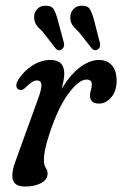

<svg xmlns="http://www.w3.org/2000/svg" viewBox="-20 -656 436 684"><path d="M50.5 -336Q40.5 -337 38.5 -348Q36.5 -359 45.5 -372.5Q65 -403.5 96 -423Q127 -442.5 159.5 -442.5Q209 -442.5 209 -393.5Q209 -373.5 199.5 -339.5Q232.5 -393 267 -417.8Q301.5 -442.5 332.5 -442.5Q362 -442.5 378.8 -423Q395.5 -403.5 395.5 -368.5Q395.5 -331.5 376.2 -309.2Q357 -287 333.5 -287Q315.5 -287 308 -294.8Q300.5 -302.5 300.5 -314.5Q300.5 -325.5 303.8 -334.5Q307 -343.5 307 -356.5Q307 -372.5 288 -372.5Q260.5 -372.5 223.5 -322.2Q186.5 -272 156 -179Q143.5 -139.5 140 -120.2Q136.5 -101 136.5 -86.5Q136.5 -66.5 143 -58Q149.5 -49.5 149.5 -37.5Q149.5 -16.5 126.8 -4Q104 8.5 69 8.5Q33 8.5 25.8 -15.5Q18.5 -39.5 38.5 -91L115.5 -303.5Q128.5 -339 127.5 -354.2Q126.5 -369.5 111.5 -369.5Q103 -369.5 93.5 -363.2Q84 -357 68 -341.5Q58 -333 50.5 -336ZM186.5 -582.5 207.5 -504Q211.5 -489 200.5 -480.5Q189 -472 178.5 -483L132 -543Q115 -558.5 108.2 -569.5Q101.5 -580.5 101.5 -596Q102 -612.5 112.8 -623.8Q123.5 -635 138.5 -635.5Q164 -637 172 -622.2Q180 -607.5 186.5 -582.5ZM315.5 -582.5 335.5 -504.5Q340 -488.5 329 -480.5Q317.5 -472.5 307.5 -483L260 -543Q243 -558 236.5 -569.2Q230 -580.5 230.5 -595.5Q231 -612 241.2 -623.2Q251.5 -634.5 267.5 -635.5Q292.5 -637 300.8 -622.5Q309 -608 315.5 -582.5Z"/></svg>

Font: Fraunces 144pt S100
Style: Italic
Weight: 400
Italic angle: -16°
Version: Version 1.000; ttfautohint (v1.8.3)